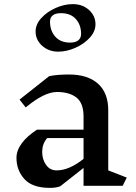

<svg xmlns="http://www.w3.org/2000/svg" viewBox="-20 -903 661 933"><path d="M576 0H386V-87L273 2Q253 10 223 10Q137 10 98.5 -33Q60 -76 60 -136Q60 -172 86 -207Q112 -242 160 -273H386V-337Q386 -402 351.5 -429Q317 -456 257 -456Q195 -456 105 -381L75 -419L219 -533Q259 -541 315 -541Q406 -541 456 -496.5Q506 -452 506 -367V-75L596 -40ZM386 -131V-232H209Q196 -216 190.5 -200Q185 -184 185 -165Q185 -128 204 -101.5Q223 -75 255 -75Q316 -75 386 -131ZM444 -785Q444 -750 416 -719.5Q388 -689 346 -670.5Q304 -652 263 -652Q217 -652 185 -680.5Q153 -709 153 -750Q153 -785 181 -815.5Q209 -846 251 -864.5Q293 -883 334 -883Q381 -883 412.5 -854.5Q444 -826 444 -785ZM223 -798Q223 -754 248.5 -725Q274 -696 321 -696Q347 -696 360.5 -707Q374 -718 374 -738Q374 -782 348.5 -810.5Q323 -839 276 -839Q250 -839 236.5 -828.5Q223 -818 223 -798Z"/></svg>

Font: Inknut Antiqua
Style: Regular
Weight: 400
Designer: Claus Eggers Sørensen
Foundry: Claus Eggers Sørensen
Version: Version 1.003; ttfautohint (v1.8.2) -l 8 -r 50 -G 200 -x 14 